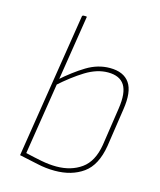

<svg xmlns="http://www.w3.org/2000/svg" viewBox="-106 -760 706 847"><g transform="rotate(15 247.0 -336.0)"><path d="M224 11Q183 11 143.5 2Q104 -7 59 -16L164 -679Q166 -683 170 -683H181Q187 -683 185 -678L83 -32Q121 -23 157 -16Q193 -9 226 -9Q293 -9 340 -42.5Q387 -76 400 -154L426 -328Q437 -401 415.5 -435Q394 -469 340 -469Q290 -469 238 -437Q186 -405 128 -353L131 -379Q186 -428 237 -459Q288 -490 343 -490Q406 -490 433 -451Q460 -412 447 -329L421 -155Q406 -64 353.5 -26.5Q301 11 224 11Z"/></g></svg>

Font: Sofia Sans Semi Condensed Thin
Style: Italic
Weight: 250
Italic angle: -9°
Version: Version 4.100